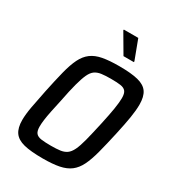

<svg xmlns="http://www.w3.org/2000/svg" viewBox="-213 -1017 1034 1143"><g transform="rotate(30 304.0 -445.0)"><path d="M261 8Q179 8 131.5 -4Q84 -16 63 -46Q42 -76 42 -130Q42 -168 51.5 -221Q61 -274 76 -346Q94 -432 109.5 -493.5Q125 -555 144.5 -594.5Q164 -634 194 -656.5Q224 -679 269.5 -687.5Q315 -696 382 -696Q465 -696 512.5 -684Q560 -672 580.5 -642Q601 -612 601 -557Q601 -519 592.5 -466.5Q584 -414 568 -342Q549 -256 533 -195Q517 -134 497.5 -94.5Q478 -55 448.5 -32.5Q419 -10 374 -1Q329 8 261 8ZM266 -82Q304 -82 329.5 -85.5Q355 -89 373 -101.5Q391 -114 404.5 -142Q418 -170 430.5 -218.5Q443 -267 460 -344Q476 -417 483.5 -463.5Q491 -510 491 -539Q491 -571 479.5 -585Q468 -599 443 -602.5Q418 -606 377 -606Q339 -606 313 -602.5Q287 -599 269 -586.5Q251 -574 238 -546Q225 -518 212 -469.5Q199 -421 184 -344Q173 -295 165.5 -258Q158 -221 154.5 -194.5Q151 -168 151 -148Q151 -117 162.5 -103Q174 -89 199.5 -85.5Q225 -82 266 -82ZM374 -760 296 -893 297 -898H396L446 -765L445 -760Z"/></g></svg>

Font: Saira SemiCondensed Medium
Style: Italic
Weight: 500
Width: 4
Italic angle: -12°
Designer: Hector Gatti with collaboration of the Omnibus-Type team
Foundry: Omnibus-Type
Version: Version 1.101